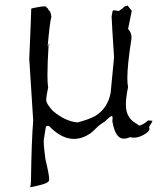

<svg xmlns="http://www.w3.org/2000/svg" viewBox="-20 -553 659 781"><path d="M105 208Q111 208 142.5 200Q174 192 176 185H177Q180 185 180 176Q180 157 165 96Q158 47 158 23Q158 10 160 4Q166 -38 168 -40L174 -41Q181 -41 188 -32Q234 12 281 12Q314 12 347 -10Q357 -17 371 -31.5Q385 -46 407 -59Q429 -81 435 -81Q438 -81 438 -73L437 -60Q449 11 483 11Q495 11 509 5Q517 7 525 7Q544 7 566 -5.5Q588 -18 588 -29Q588 -33 586 -36Q600 -58 600 -61Q600 -62 598.5 -62Q597 -62 582 -63Q564 -46 546 -42Q532 -53 530 -53Q492 -76 492 -127Q492 -156 501 -199Q498 -212 498 -235Q498 -288 514 -391L515 -401Q515 -421 501 -435L516 -509L497 -533L498 -531Q498 -529 487 -527Q479 -518 463 -508Q450 -511 444 -511Q439 -511 438 -508Q437 -505 434 -486Q436 -439 444 -320L430 -175Q418 -112 367 -81Q339 -66 295 -55Q244 -60 195 -102Q168 -131 168 -146Q168 -161 176 -198Q173 -213 173 -249Q173 -295 178 -376Q181 -372 181 -370Q181 -367 174 -366Q183 -466 189 -485Q185 -511 178 -511Q175 -521 170 -521H169L170 -523Q170 -527 159 -527Q152 -527 140 -525Q107 -519 107 -518V-516Q107 -496 99 -314L115 -63Q108 26 106 183Q105 203 103 207V208Z"/></svg>

Font: Xiaobo Songti 小帛宋体
Style: Regular
Weight: 400
Version: Version 1.501;March 17, 2024;FontCreator 14.0.0.2814 64-bit